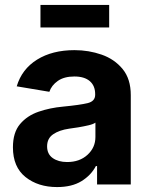

<svg xmlns="http://www.w3.org/2000/svg" viewBox="-20 -759 621 790"><path d="M214.8 10.7Q136.7 10.7 85 -30.5Q33.2 -71.8 33.2 -152.8Q33.2 -213.9 62.5 -248.5Q91.8 -283.2 138.7 -299.3Q185.5 -315.4 239.3 -320.3Q309.6 -327.1 340.6 -334.7Q371.6 -342.3 371.6 -369.1V-371.6Q371.6 -406.2 349.4 -425.3Q327.1 -444.3 286.1 -444.3Q243.7 -444.3 217.8 -426Q191.9 -407.7 183.1 -381.3L48.8 -403.8Q69.8 -474.6 132.6 -513.7Q195.3 -552.7 286.6 -552.7Q345.2 -552.7 398.2 -534.2Q451.2 -515.6 484.6 -474.9Q518.1 -434.1 518.1 -367.7V0H379.4V-75.7H374.5Q354.5 -37.6 314.9 -13.4Q275.4 10.7 214.8 10.7ZM256.3 -92.3Q307.6 -92.3 340.1 -122.1Q372.6 -151.9 372.6 -195.3V-254.4Q363.8 -248 344 -243.4Q324.2 -238.8 302.2 -235.1Q280.3 -231.4 264.2 -229.5Q223.6 -223.6 198.7 -206.5Q173.8 -189.5 173.8 -156.7Q173.8 -125 197 -108.6Q220.2 -92.3 256.3 -92.3ZM429.2 -738.8V-646H146.5V-738.8Z"/></svg>

Font: Inter-Bold
Style: Bold
Weight: 700
Designer: Rasmus Andersson
Foundry: rsms
Version: Version 4.000;git-a52131595